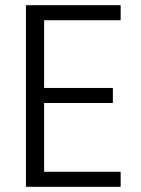

<svg xmlns="http://www.w3.org/2000/svg" viewBox="-20 -720 543 740"><path d="M445 -642H150V-381H415V-323H150V-58H445V0H80V-700H445Z"/></svg>

Font: SVN-Poppins Light
Style: Regular
Weight: 300
Designer: Ninad Kale (Devanagari), Jonny Pinhorn (Latin)
Foundry: Indian Type Foundry
Version: Version 3.002 2017; ttfautohint (v1.8.3)